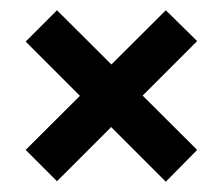

<svg xmlns="http://www.w3.org/2000/svg" viewBox="-20 -487 428 374"><path d="M91 -134 364 -407 303 -467 30 -195ZM303 -133 364 -195 91 -467 30 -406Z"/></svg>

Font: Red Rose SemiBold
Style: Regular
Weight: 600
Designer: Jaikishan Patel
Version: Version 2.000